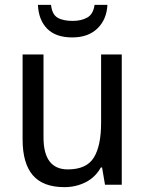

<svg xmlns="http://www.w3.org/2000/svg" viewBox="-20 -760 599 790"><path d="M481 -536V0H412L400 -71H395Q372 -30 332 -10Q292 10 245 10Q157 10 115 -39Q73 -88 73 -186V-536H159V-195Q159 -63 259 -63Q336 -63 366 -111.5Q396 -160 396 -255V-536ZM422 -740Q419 -680 381 -643Q343 -606 277 -606Q210 -606 174.5 -641.5Q139 -677 136 -740H190Q194 -701 216.5 -687.5Q239 -674 279 -674Q315 -674 339.5 -688Q364 -702 369 -740Z"/></svg>

Font: Noto Sans Thai SemCond
Style: Regular
Weight: 400
Width: 4
Designer: Monotype Design Team
Foundry: Monotype Imaging Inc.
Version: Version 2.002; ttfautohint (v1.8.4.7-5d5b)